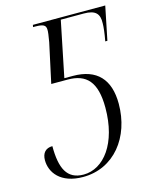

<svg xmlns="http://www.w3.org/2000/svg" viewBox="-110 -787 688 869"><g transform="rotate(-15 234.0 -352.0)"><path d="M171 10C316 10 412 -112 412 -269C412 -383 356 -444 244 -444H204L257 -704H365C419 -704 438 -684 436 -639C436 -622 433 -594 426 -557H436L468 -714H129L127 -704H137C175 -704 186 -697 187 -678C188 -668 185 -648 180 -619L140 -434H217C304 -434 349 -389 349 -267C349 -101 271 0 176 0C98 0 72 -57 72 -161C40 -161 23 -141 23 -108C23 -51 65 10 171 10Z"/></g></svg>

Font: Noto Serif Display Condensed Light
Style: Italic
Weight: 300
Width: 3
Italic angle: -12°
Designer: Monotype Design Team
Foundry: Monotype Imaging Inc.
Version: Version 2.009